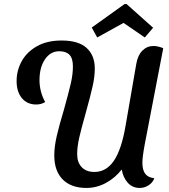

<svg xmlns="http://www.w3.org/2000/svg" viewBox="-20 -906 834 948"><path d="M248 -139Q248 -181 260 -233.5Q272 -286 295 -362Q319 -448 329.5 -493.5Q340 -539 340 -578Q340 -618 323 -635.5Q306 -653 273 -653Q229 -653 202 -613Q175 -573 175 -510Q175 -454 203 -402Q183 -390 159 -390Q114 -390 88 -421.5Q62 -453 62 -506Q62 -558 87 -603.5Q112 -649 162 -677.5Q212 -706 284 -706Q368 -706 408 -669Q448 -632 448 -568Q448 -527 437 -478.5Q426 -430 403 -347Q381 -270 371 -225.5Q361 -181 361 -145Q361 -104 383.5 -80.5Q406 -57 446 -57Q505 -57 542.5 -112.5Q580 -168 600 -285L653 -591Q660 -633 683 -656Q706 -679 738 -679Q759 -679 786 -668L695 -195Q683 -131 683 -103Q683 -66 697.5 -47.5Q712 -29 742 -26Q734 -4 713.5 9Q693 22 670 22Q634 22 611 -3.5Q588 -29 581 -69Q548 -27 502.5 -2.5Q457 22 407 22Q331 22 289.5 -20Q248 -62 248 -139ZM433 -770 595 -886H605L736 -769L695 -721L590 -793L460 -721Z"/></svg>

Font: Sansita SW
Style: Italic
Weight: 400
Italic angle: -11°
Designer: Pablo Cosgaya
Foundry: Omnibus-Type
Version: Version 1.000